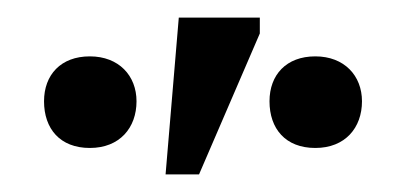

<svg xmlns="http://www.w3.org/2000/svg" viewBox="-20 -719 461 218"><path d="M206 -521 275 -681V-699H183L168 -521ZM82 -551C116 -551 135 -574 135 -604C135 -633 115 -655 82 -655C49 -655 30 -634 30 -604C30 -573 48 -551 82 -551ZM338 -551C372 -551 391 -574 391 -604C391 -633 371 -655 338 -655C305 -655 286 -634 286 -604C286 -573 304 -551 338 -551Z"/></svg>

Font: STIX Two Text
Style: Regular
Weight: 400
Designer: Ross Mills, John Hudson & Paul Hanslow, Tiro Typeworks Ltd; with prior portions MicroPress Inc., and Coen Hoffman.
Foundry: Tiro Typeworks Ltd
Version: Version 2.13 b171